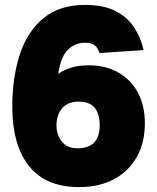

<svg xmlns="http://www.w3.org/2000/svg" viewBox="-20 -746 640 782"><path d="M302 16Q166 16 98 -70Q30 -156 30 -311Q30 -430 60.5 -523.5Q91 -617 156.5 -671.5Q222 -726 326 -726Q401 -726 449.5 -701.5Q498 -677 525.5 -635.5Q553 -594 565 -542L385 -530Q381 -547 368 -559.5Q355 -572 326 -572Q286 -572 257 -544Q228 -516 217 -445Q239 -461 270 -470.5Q301 -480 340 -480Q411 -480 462.5 -450.5Q514 -421 542 -368Q570 -315 570 -244Q570 -165 537 -106.5Q504 -48 444 -16Q384 16 302 16ZM296 -142Q386 -142 386 -236Q386 -280 366.5 -306Q347 -332 300 -332Q256 -332 233 -305Q210 -278 210 -234Q210 -198 231.5 -170Q253 -142 296 -142Z"/></svg>

Font: Geist Mono Black
Style: Regular
Weight: 900
Monospace: yes
Designer: Basement.studio, Andrés Briganti, Mateo Zaragoza
Foundry: Basement.studio, Vercel, Andrés Briganti, Guido Ferreyra, Mateo Zaragoza
Version: Version 1.500; ttfautohint (v1.8.4.7-5d5b)